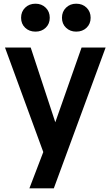

<svg xmlns="http://www.w3.org/2000/svg" viewBox="-20 -808 597 1038"><path d="M214 14 7 -551H146L279 -147L421 -551H551L271 210H139ZM94 -712Q94 -745 116 -766.5Q138 -788 172 -788Q205 -788 227 -766.5Q249 -745 249 -712Q249 -679 227 -658Q205 -637 172 -637Q138 -637 116 -658Q94 -679 94 -712ZM392 -788Q426 -788 448 -766.5Q470 -745 470 -712Q470 -679 448 -658Q426 -637 392 -637Q359 -637 337 -658Q315 -679 315 -712Q315 -745 337 -766.5Q359 -788 392 -788Z"/></svg>

Font: Application Semibold
Style: Regular
Weight: 600
Designer: Wei Huang
Foundry: Wei Huang
Version: Version 0.012